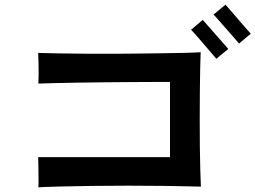

<svg xmlns="http://www.w3.org/2000/svg" viewBox="-20 -884 1091 820"><path d="M144 -84Q145 -97 144.5 -121.5Q144 -146 144 -171.5Q144 -197 143 -213H706V-534Q685 -534 641.5 -534Q598 -534 541.5 -533.5Q485 -533 425 -532.5Q365 -532 308.5 -531Q252 -530 208.5 -529Q165 -528 144 -527Q145 -543 145 -567Q145 -591 144.5 -616Q144 -641 143 -658Q173 -657 228 -656Q283 -655 351.5 -654.5Q420 -654 493 -654.5Q566 -655 634 -656Q702 -657 755.5 -658Q809 -659 837 -661Q836 -637 835 -592.5Q834 -548 833.5 -491Q833 -434 833 -373.5Q833 -313 833.5 -256.5Q834 -200 835.5 -155.5Q837 -111 838 -87Q769 -89 689 -90Q609 -91 528 -91Q447 -91 372.5 -90Q298 -89 238.5 -87.5Q179 -86 144 -84ZM904 -633Q902 -635 891 -648Q880 -661 865 -678.5Q850 -696 835 -713.5Q820 -731 809 -743Q798 -755 796 -757L846 -799Q849 -796 864.5 -778Q880 -760 900.5 -737Q921 -714 936.5 -696Q952 -678 955 -675ZM1001 -698Q999 -701 983 -719Q967 -737 947 -760Q927 -783 911 -801Q895 -819 892 -822L943 -864Q946 -861 961.5 -843Q977 -825 997 -802Q1017 -779 1032.5 -761Q1048 -743 1051 -740Z"/></svg>

Font: Zen Kaku Gothic Antique
Style: Bold
Weight: 700
Designer: Yoshimichi Ohira
Foundry: Positype
Version: Version 1.001